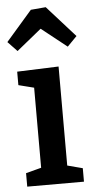

<svg xmlns="http://www.w3.org/2000/svg" viewBox="-57 -846 431 880"><g transform="rotate(-5 158.0 -406.0)"><path d="M42 -623 -1 -668 119 -806 188 -812 317 -668 273 -623 114 -749 196 -748ZM223 -72 213 -83 293 -62V0H32V-62L112 -83L103 -72V-456L111 -447L32 -467V-529L223 -536Z"/></g></svg>

Font: Bitter Thin SemiBold
Style: Regular
Weight: 600
Version: Version 2.002